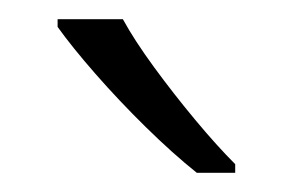

<svg xmlns="http://www.w3.org/2000/svg" viewBox="-20 -786 305 200"><path d="M108 -766Q120 -744 140.5 -716Q161 -688 183.5 -661Q206 -634 225 -615V-606H185Q160 -626 132 -653.5Q104 -681 79.5 -709Q55 -737 40 -758V-766Z"/></svg>

Font: RS Noto Sans Light
Style: Regular
Weight: 300
Designer: Monotype Design Team
Foundry: Monotype Imaging Inc.
Version: Version 3.10